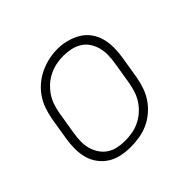

<svg xmlns="http://www.w3.org/2000/svg" viewBox="-135 -701 869 869"><g transform="rotate(-45 300.0 -266.5)"><path d="M248 8Q218 8 189 2Q160 -4 136 -19Q112 -34 95 -57Q78 -80 70.5 -107.5Q63 -135 63 -165.5Q63 -196 68 -226L86 -336Q91 -363 100.5 -390.5Q110 -418 126.5 -442Q143 -466 166.5 -485.5Q190 -505 216.5 -517Q243 -529 270.5 -535Q298 -541 327 -541Q356 -541 385 -533.5Q414 -526 438.5 -511.5Q463 -497 480 -474Q497 -451 504.5 -423Q512 -395 512 -365Q512 -335 507 -304L489 -194Q484 -167 474.5 -139.5Q465 -112 448.5 -88Q432 -64 409 -44.5Q386 -25 359 -13Q332 -1 304 3.5Q276 8 248 8ZM249 -30Q249 -30 249 -30Q249 -30 249 -30Q273 -30 296 -34Q319 -38 341 -48.5Q363 -59 382 -75.5Q401 -92 414.5 -112.5Q428 -133 435.5 -155.5Q443 -178 447 -201L465 -311Q469 -335 469.5 -359Q470 -383 464 -405.5Q458 -428 445.5 -447Q433 -466 413.5 -478Q394 -490 371 -495Q348 -500 323 -500Q300 -500 277.5 -495.5Q255 -491 233 -480.5Q211 -470 192.5 -453.5Q174 -437 160.5 -417Q147 -397 139.5 -374.5Q132 -352 128 -329L110 -219Q106 -195 105.5 -171Q105 -147 111 -125Q117 -103 129.5 -84Q142 -65 160.5 -52.5Q179 -40 202 -35Q225 -30 249 -30Z"/></g></svg>

Font: Iosevka Curly XLtExObl
Style: Regular
Weight: 200
Width: 7
Italic angle: -9°
Monospace: yes
Designer: Belleve Invis
Foundry: Belleve Invis
Version: Version 11.0.1; ttfautohint (v1.8.3)